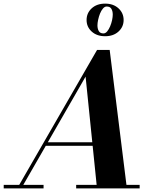

<svg xmlns="http://www.w3.org/2000/svg" viewBox="-68 -1040 860 1060"><path d="M27 0 468 -764.5H537.5L632.5 0H467.5L404.5 -617L49.5 0ZM-47.5 0V-19.5H172.5V0ZM352.5 0V-19.5H703V0ZM182.5 -235V-254.5H512.5V-235ZM512.5 -840Q466.5 -840 438.2 -865.8Q410 -891.5 410 -929.5Q410 -968 438.2 -994Q466.5 -1020 512.5 -1020Q558 -1020 586.2 -994Q614.5 -968 614.5 -929.5Q614.5 -891.5 586.2 -865.8Q558 -840 512.5 -840ZM503 -855.5Q514.5 -855.5 523.8 -866.8Q533 -878 540 -894.5Q547 -911 550.8 -928.8Q554.5 -946.5 554.5 -959.5Q554.5 -978.5 547 -991.2Q539.5 -1004 521 -1004Q510 -1004 500.5 -993Q491 -982 484.2 -965.2Q477.5 -948.5 473.8 -930.8Q470 -913 470 -900Q470 -881 477.5 -868.2Q485 -855.5 503 -855.5Z"/></svg>

Font: Bodoni Moda 11pt
Style: Bold Italic
Weight: 700
Italic angle: -13°
Designer: Owen Earl
Foundry: indestructible type
Version: Version 2.004